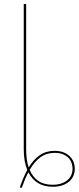

<svg xmlns="http://www.w3.org/2000/svg" viewBox="-20 -740 392 954"><path d="M241 178Q265 178 283.5 172Q302 166 314.8 155.2Q327.5 144.5 334 130Q340.5 115.5 340.5 98Q340.5 83.5 335.5 69.2Q330.5 55 319.8 44Q309 33 292 26.2Q275 19.5 251.5 19.5Q211 19.5 181.2 41Q151.5 62.5 127.5 104Q142.5 140 170.5 159Q198.5 178 241 178ZM110 2Q110 55 122.5 92Q146.5 52.5 177.8 31Q209 9.5 251.5 9.5Q276 9.5 294.8 16.8Q313.5 24 326.2 36.2Q339 48.5 345.2 64.5Q351.5 80.5 351.5 98.5Q351.5 117.5 344.5 133.8Q337.5 150 323.5 162Q309.5 174 289.2 181Q269 188 242.5 188Q198.5 188 168.5 169.2Q138.5 150.5 121 116Q112.5 131.5 105 149.2Q97.5 167 90.5 187Q88.5 192.5 86.5 193.2Q84.5 194 81.5 192.5L78.5 191Q87 166.5 96 145Q105 123.5 115.5 104.5Q98 62 98 3V-720H110Z"/></svg>

Font: Lato 2
Style: Regular
Weight: 100
Designer: Lukasz Dziedzic with Adam Twardoch and Botio Nikoltchev
Foundry: tyPoland Lukasz Dziedzic
Version: Version 2.015; 2015-08-06; http://www.latofonts.com/